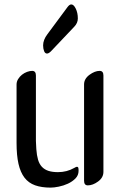

<svg xmlns="http://www.w3.org/2000/svg" viewBox="-20 -837 550 872"><path d="M210 15.1Q168.9 15.1 139.4 4.6Q109.9 -5.9 91.3 -30Q72.8 -54.2 64 -92.8Q55.2 -131.3 55.2 -188V-453.1Q55.2 -466.3 62.3 -477.8Q69.3 -489.3 79.8 -497.6Q90.3 -505.9 102.8 -510.5Q115.2 -515.1 126 -515.1Q143.1 -515.1 143.1 -494.1V-196.8L145 -159.2Q147 -131.3 152.8 -111.6Q158.7 -91.8 170.4 -79.3Q182.1 -66.9 200 -61Q217.8 -55.2 243.2 -55.2Q283.7 -55.2 316.9 -74.2Q326.2 -79.6 329.1 -79.6Q333.5 -79.6 335.2 -76.2Q336.9 -72.8 336.9 -61.5Q336.9 -41 322.8 -26.6Q308.6 -12.2 288.6 -2.9Q268.6 6.3 246.8 10.7Q225.1 15.1 210 15.1ZM449.7 -494.1V-56.6Q449.7 -30.3 425.5 -12.7Q401.4 4.9 378.9 4.9Q361.8 4.9 361.8 -16.1V-453.6Q361.8 -479 386.2 -497.1Q410.6 -515.1 432.6 -515.1Q449.7 -515.1 449.7 -494.1ZM195.3 -681.6 286.1 -804.2Q295.4 -816.9 303.7 -816.9Q314.9 -816.9 324.2 -797.6Q333.5 -778.3 333.5 -753.4Q333.5 -732.4 317.4 -715.8L211.4 -604Q201.2 -593.8 193.4 -593.8Q184.6 -593.8 180.2 -605Q175.8 -616.2 175.8 -630.9Q175.8 -655.8 195.3 -681.6Z"/></svg>

Font: SirinStencil
Style: Regular
Weight: 400
Designer: Olga Karpushina (okarpush@gmail.com)
Foundry: Cyreal (www.cyreal.org)
Version: Version 1.002